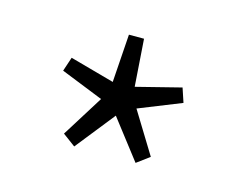

<svg xmlns="http://www.w3.org/2000/svg" viewBox="-50 -783 495 393"><g transform="rotate(15 197.5 -587.0)"><path d="M132 -462 105 -482 160 -570 70 -606 80 -636 174 -610 181 -712H213L220 -612L315 -636L325 -606L235 -570L289 -482L262 -462L198 -545Z"/></g></svg>

Font: CV Source Sans Light
Style: Regular
Weight: 300
Designer: Paul D. Hunt
Foundry: Adobe Systems Incorporated
Version: Version 3.001